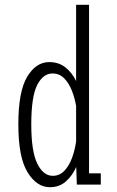

<svg xmlns="http://www.w3.org/2000/svg" viewBox="-20 -770 490 801"><path d="M188.5 11Q133 11 94.8 -51.5Q56.5 -114 56.5 -251Q56.5 -388 93.2 -449.5Q130 -511 185.5 -511Q225 -511 253 -488.8Q281 -466.5 297.5 -432V-750H351.5V-47H400.5V0H300.5L298 -73.5Q282 -37 254.8 -13Q227.5 11 188.5 11ZM110.5 -251Q110.5 -137.5 135.8 -87Q161 -36.5 200 -36.5Q228.5 -36.5 248.5 -57.5Q268.5 -78.5 280.5 -111.2Q292.5 -144 297.5 -180.5V-328Q292 -360.5 280 -391.5Q268 -422.5 248 -443Q228 -463.5 199 -463.5Q159.5 -463.5 135 -415Q110.5 -366.5 110.5 -251Z"/></svg>

Font: Trispace Condensed ExtraLight
Style: Regular
Weight: 200
Width: 3
Designer: Tyler Finck
Foundry: Etcetera Type Company
Version: Version 1.210; ttfautohint (v1.8.3)